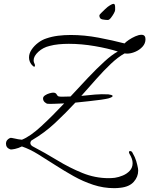

<svg xmlns="http://www.w3.org/2000/svg" viewBox="-20 -778 777 999"><path d="M541 -674Q528 -674 512.5 -677Q497 -680 497 -698Q497 -701 506.5 -710.5Q516 -720 526.5 -730Q537 -740 540 -742Q562 -758 571 -758Q579 -758 579 -740V-726Q579 -720 572 -707.5Q565 -695 556.5 -684.5Q548 -674 541 -674ZM606 199Q598 200 590 200.5Q582 201 574 201Q518 201 465 183.5Q412 166 363 138.5Q314 111 267.5 81Q221 51 178 24.5Q135 -2 94 -16Q76 -7 57.5 -3Q39 1 33 -1Q11 -9 11 -31Q11 -50 32 -60Q38 -62 55.5 -57.5Q73 -53 94 -51Q137 -68 194.5 -121Q252 -174 314 -240Q286 -239 263 -238Q240 -237 229 -238Q222 -238 213 -246Q204 -254 204 -266Q204 -275 214.5 -282Q225 -289 237.5 -292.5Q250 -296 257 -296Q270 -296 275 -286.5Q280 -277 287 -276Q292 -275 297 -275Q302 -275 307 -275Q317 -275 327 -275.5Q337 -276 347 -276Q393 -326 438 -373.5Q483 -421 523 -457.5Q563 -494 593 -510Q543 -526 473.5 -538Q404 -550 338 -550Q311 -550 285.5 -547.5Q260 -545 238 -539Q204 -531 179.5 -508.5Q155 -486 155 -464Q155 -456 158 -450Q162 -443 162 -437Q162 -431 158 -431Q154 -431 145 -441Q131 -458 131 -479Q131 -500 144.5 -520Q158 -540 178.5 -555.5Q199 -571 221 -578Q250 -588 282 -592Q314 -596 348 -596Q419 -596 493 -582Q567 -568 628 -552Q635 -560 650.5 -570.5Q666 -581 684 -589Q702 -597 716 -597Q737 -597 737 -574Q737 -552 721.5 -535Q706 -518 683.5 -508.5Q661 -499 641 -499Q632 -499 628 -500Q594 -481 557 -446Q520 -411 481.5 -367.5Q443 -324 403 -279Q438 -283 474 -286Q510 -289 544 -287Q552 -286 559 -284Q566 -282 566 -278Q566 -276 561.5 -273Q557 -270 544 -266Q532 -263 505 -259Q478 -255 443 -251.5Q408 -248 372 -244Q322 -190 267 -138.5Q212 -87 147 -49H146Q138 -42 138 -34Q138 -24 149 -17Q214 17 278 56Q342 95 408.5 122Q475 149 545 149Q553 149 561.5 148.5Q570 148 578 147Q598 144 619.5 135Q641 126 655.5 110Q670 94 670 71Q670 49 654 23Q651 17 651 14Q651 8 657 8Q666 8 670 18Q683 40 689 60.5Q695 81 698 98Q698 101 698.5 104Q699 107 699 110Q699 142 676 168Q653 194 606 199Z"/></svg>

Font: Allura
Style: Regular
Weight: 400
Designer: Robert E. Leuschke
Foundry: Robert E. Leuschke
Version: Version 1.110